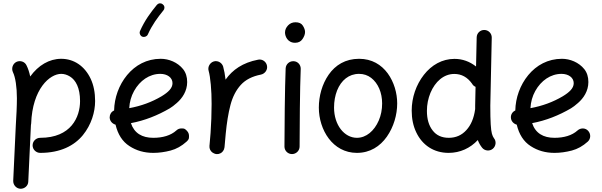

<svg xmlns="http://www.w3.org/2000/svg" viewBox="-20 -893 3670 1170"><path d="M178.7 -7.3C178.7 18.1 199.7 38.6 225.1 38.6C348.1 38.6 432.6 -5.4 484.9 -69.3C537.1 -133.3 559.6 -210.9 559.6 -277.3C559.6 -328.6 550.8 -374 532.7 -412.6C496.6 -489.7 431.2 -534.7 353 -534.7C280.3 -534.7 213.4 -495.1 164.1 -426.8C158.7 -452.6 151.4 -475.1 141.6 -494.6C131.3 -517.6 102.5 -526.9 79.6 -515.6C57.6 -504.4 48.3 -476.6 58.6 -453.6C74.2 -422.4 83 -361.3 83 -294.4C83 -245.1 80.1 -189.5 76.2 -126.5L60.5 209C60.1 234.4 79.1 255.9 104.5 257.3C129.9 257.8 151.9 238.8 152.3 213.4L168 -121.1C168.5 -124 168.5 -127.4 168.5 -130.9C169.4 -133.8 169.9 -136.7 169.9 -140.1C177.7 -352.5 283.7 -442.9 353 -442.9C371.1 -442.9 388.7 -437.5 406.2 -426.8C441.4 -405.3 467.8 -357.9 467.8 -277.3C467.8 -179.7 413.1 -53.2 225.1 -53.2C199.7 -53.2 178.7 -32.7 178.7 -7.3Z M1116.7 -29.8C1126 -38.1 1130.9 -45.9 1131.3 -52.7C1131.8 -59.6 1131.8 -63.5 1131.8 -64C1131.8 -76.2 1127.9 -86.4 1119.6 -95.2C1111.3 -104.5 1104 -109.4 1097.2 -109.9C1090.3 -110.4 1086.4 -110.4 1085.9 -110.4C1073.7 -110.4 1063.5 -106.4 1054.7 -98.1C1021 -67.4 971.2 -53.2 914.1 -53.2C845.7 -53.2 797.9 -81.5 777.8 -142.6C861.3 -158.2 940.4 -189.5 1014.6 -232.9C1026.9 -240.2 1041 -251 1057.6 -265.6C1090.8 -294.4 1120.6 -337.9 1120.6 -393.1C1120.6 -424.8 1112.3 -450.7 1095.7 -471.7C1062.5 -513.2 1008.8 -534.7 959.5 -534.7C874 -534.7 804.2 -495.6 754.4 -435.5C704.6 -375 676.8 -297.4 675.3 -219.7C658.2 -212.4 648.4 -195.8 648.4 -178.7V-175.3C649.9 -154.3 665 -138.7 684.1 -133.3C698.2 -73.7 726.1 -30.3 768.6 -2.9C811 24.9 859.4 38.6 914.1 38.6C948.7 38.6 983.9 33.7 1019.5 24.4C1054.7 15.1 1086.9 -2.9 1116.7 -29.8ZM957 -442.9C998.5 -442.9 1031.2 -420.9 1031.2 -386.2C1031.2 -355.5 1005.4 -331.1 964.4 -306.2C905.8 -271.5 840.3 -247.1 767.6 -233.9C769.5 -271.5 779.3 -306.6 796.9 -338.4C832 -401.9 890.6 -442.9 957 -442.9ZM971.7 -866.7C967.3 -870.6 962.4 -872.6 956.5 -872.6C954.1 -872.6 944.3 -873.5 935.1 -862.3C898.4 -816.9 862.8 -770.5 833.5 -704.6C832 -701.2 831.1 -697.8 831.1 -694.3C831.1 -688 834 -675.3 846.2 -669.9C849.6 -668.5 852.5 -668 856 -668C863.3 -668 875.5 -670.9 880.9 -683.1C908.2 -743.2 939.5 -784.7 976.1 -830.1C980 -834.5 981.9 -839.8 981.9 -845.7C981.9 -848.1 982.9 -858.4 971.7 -866.7Z M1297.9 45.9C1301.8 46.4 1305.7 45.9 1309.1 45.4H1309.6H1311C1327.1 42 1338.4 32.7 1344.7 17.6C1344.7 17.1 1344.7 17.1 1345.2 16.6V16.1C1346.7 12.2 1347.7 8.3 1348.1 4.4C1350.6 -20.5 1353 -48.3 1355.5 -78.1C1361.8 -144 1371.1 -202.6 1384.3 -252.9C1397.5 -303.2 1418.5 -343.8 1447.3 -375.5C1476.1 -407.2 1517.1 -428.2 1570.3 -438.5C1595.2 -443.8 1612.3 -468.8 1606.9 -492.7C1602.5 -517.6 1577.6 -534.7 1552.7 -529.3C1459 -511.2 1397 -467.8 1354.5 -407.7C1351.1 -437.5 1346.2 -464.4 1339.8 -487.3C1332.5 -511.2 1306.6 -525.9 1282.7 -518.6C1258.8 -511.2 1244.1 -484.9 1251.5 -460.9C1256.8 -441.9 1261.2 -414.1 1264.6 -377.4C1268.1 -340.8 1269.5 -301.3 1269.5 -259.8C1269.5 -200.7 1267.1 -138.7 1263.2 -83.5C1260.7 -58.6 1258.8 -33.2 1256.8 -7.8C1256.3 -6.8 1256.3 -5.9 1256.3 -4.9C1255.9 -1 1256.3 2.9 1256.8 6.3V7.3V8.3C1260.3 24.4 1269.5 35.6 1284.7 42C1289.1 43.9 1293.5 45.4 1297.9 45.9Z M1716.8 -694.8C1716.8 -673.3 1731.4 -632.3 1778.3 -632.3C1797.9 -632.3 1813 -639.6 1823.2 -654.8C1833.5 -669.9 1838.9 -684.1 1838.9 -698.2C1838.9 -709.5 1834.5 -722.2 1825.7 -736.3C1816.9 -750.5 1801.8 -757.3 1780.8 -757.3C1762.7 -757.3 1747.6 -751 1735.4 -738.3C1723.1 -725.1 1716.8 -710.9 1716.8 -694.8ZM1769 -520H1766.1C1743.2 -520 1722.2 -502 1720.7 -476.6C1715.8 -360.8 1713.4 -101.6 1713.4 0C1713.4 25.4 1733.9 45.9 1759.3 45.9C1784.7 45.9 1805.7 25.4 1805.7 0C1805.7 -100.6 1807.6 -360.8 1812.5 -472.2V-475.1C1812.5 -498 1794.4 -519.5 1769 -520Z M2168 -534.7C2084.5 -534.7 2023.4 -496.1 1982.9 -438C1942.4 -379.9 1922.9 -307.1 1922.9 -237.3C1922.9 -102.1 2007.3 38.6 2154.8 38.6C2234.9 38.6 2295.9 -1 2337.4 -60.1C2378.9 -119.1 2400.4 -193.8 2400.4 -262.7C2400.4 -325.7 2381.3 -392.6 2342.8 -445.8C2303.7 -499 2246.1 -534.7 2168 -534.7ZM2168 -442.9C2195.8 -442.9 2220.7 -434.6 2241.7 -418.5C2284.2 -385.7 2308.6 -328.6 2308.6 -262.7C2308.6 -225.1 2301.8 -190.4 2288.1 -158.7C2260.3 -94.7 2211.4 -53.2 2154.8 -53.2C2078.1 -53.2 2015.6 -131.3 2015.6 -237.3C2015.6 -275.9 2022 -310.5 2034.2 -341.8C2059.1 -403.8 2106 -442.9 2168 -442.9Z M2749.5 -534.2C2674.8 -534.2 2609.9 -497.1 2563 -437C2516.1 -377 2488.8 -299.3 2488.8 -218.8C2488.8 -169.4 2498 -125 2516.6 -86.4C2553.7 -8.3 2623.5 38.6 2713.9 38.6C2784.2 38.6 2846.2 9.3 2891.6 -39.6C2897.9 -22.5 2906.7 -6.8 2918 7.3C2933.6 26.9 2963.9 29.8 2982.9 13.7C3002.4 -2.4 3005.9 -32.2 2989.7 -51.3C2984.9 -57.6 2981 -66.4 2977.5 -78.6C2971.2 -102.1 2967.8 -149.9 2967.8 -249L2976.6 -663.6C2977.1 -689 2957 -710 2931.6 -710.4C2906.2 -710.9 2885.3 -690.9 2884.8 -665.5L2880.9 -487.8C2841.3 -518.6 2797.9 -534.2 2749.5 -534.2ZM2581.5 -217.3C2581.5 -255.9 2588.9 -292.5 2603 -327.1C2631.8 -395.5 2683.6 -442.4 2748.5 -442.4C2792 -442.4 2828.1 -422.9 2856.4 -383.3C2861.3 -374 2868.7 -367.7 2877.9 -363.8L2875.5 -250V-228C2875 -227.1 2875 -226.1 2875 -225.1C2867.7 -172.9 2850.1 -130.9 2821.8 -100.1C2793.5 -68.8 2757.8 -53.2 2714.8 -53.2C2672.4 -53.2 2639.6 -67.9 2616.7 -97.7C2593.3 -127.4 2581.5 -167 2581.5 -217.3Z M3561.5 -29.8C3580.6 -46.9 3581.5 -76.2 3564.5 -95.2C3548.3 -114.3 3518.6 -115.2 3499.5 -98.1C3465.8 -67.4 3416 -53.2 3358.9 -53.2C3290.5 -53.2 3242.7 -81.5 3222.7 -142.6C3306.2 -158.2 3385.3 -189.5 3459.5 -232.9C3471.7 -240.2 3485.8 -251 3502.4 -265.6C3535.6 -294.4 3565.4 -337.9 3565.4 -393.1C3565.4 -424.8 3557.1 -450.7 3540.5 -471.7C3507.3 -513.2 3453.6 -534.7 3404.3 -534.7C3318.8 -534.7 3249 -495.6 3199.2 -435.5C3149.4 -375 3121.6 -297.4 3120.1 -219.7C3103 -212.4 3091.8 -194.8 3093.3 -175.3C3094.7 -154.3 3109.9 -138.7 3128.9 -133.3C3143.1 -73.7 3170.9 -30.3 3213.4 -2.9C3255.9 24.9 3304.2 38.6 3358.9 38.6C3393.6 38.6 3428.7 33.7 3464.4 24.4C3499.5 15.1 3531.7 -2.9 3561.5 -29.8ZM3401.9 -442.9C3443.4 -442.9 3476.1 -420.9 3476.1 -386.2C3476.1 -355.5 3450.2 -331.1 3409.2 -306.2C3350.6 -271.5 3285.2 -247.1 3212.4 -233.9C3214.4 -271.5 3224.1 -306.6 3241.7 -338.4C3276.9 -401.9 3335.4 -442.9 3401.9 -442.9Z"/></svg>

Font: Mikhak Medium
Style: Regular
Weight: 500
Designer: Amin Abedi
Version: Version 3.2